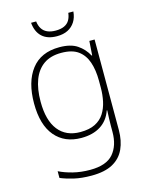

<svg xmlns="http://www.w3.org/2000/svg" viewBox="-139 -806 868 1131"><g transform="rotate(-15 295.0 -241.0)"><path d="M287 -540Q356 -540 396 -513Q436 -486 459 -443H462L468 -530H500V22Q500 87 477.5 136.5Q455 186 406 213Q357 240 276 240Q216 240 170.5 229.5Q125 219 89 204V163Q125 181 173 193Q221 205 277 205Q376 205 418.5 155.5Q461 106 461 23V-15Q461 -40 462 -61.5Q463 -83 464 -108H461Q441 -50 393.5 -20Q346 10 276 10Q174 10 116 -58.5Q58 -127 58 -258Q58 -389 116 -464.5Q174 -540 287 -540ZM289 -505Q224 -505 182 -475.5Q140 -446 119 -391Q98 -336 98 -258Q98 -144 145 -84.5Q192 -25 279 -25Q334 -25 369.5 -43Q405 -61 425 -92.5Q445 -124 453.5 -164Q462 -204 462 -246V-289Q462 -354 445.5 -402.5Q429 -451 392 -478Q355 -505 289 -505ZM422 -722Q419 -686 402.5 -660Q386 -634 358.5 -620Q331 -606 292 -606Q234 -606 201.5 -636Q169 -666 164 -722H195Q198 -696 209.5 -677.5Q221 -659 242 -649.5Q263 -640 293 -640Q324 -640 345 -649.5Q366 -659 377 -677.5Q388 -696 391 -722Z"/></g></svg>

Font: Noto Sans Hebrew ExtraLight
Style: Regular
Weight: 250
Designer: Monotype Design Team
Foundry: Monotype Imaging Inc.
Version: Version 2.003